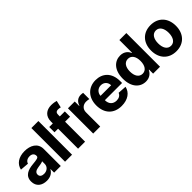

<svg xmlns="http://www.w3.org/2000/svg" viewBox="181 -1841 2932 2932"><g transform="rotate(-45 1647.5 -375.0)"><path d="M203.5 10.7C284.1 10.3 336.3 -24.9 363.3 -76H367.5V0H511V-367.9C511 -497.9 400.6 -552.6 279.5 -552.6C148.4 -552.6 62.5 -490.1 41.5 -390.6L181.5 -379.3C191.8 -415.5 224.1 -442.1 278.8 -442.5C329.9 -442.1 359.7 -416.2 359.7 -371.4V-369.3C359.7 -334.2 322.1 -329.5 227.6 -320.3C119.3 -310.4 22.4 -274.1 22.4 -152.7C22.4 -44.4 99.4 10.3 203.5 10.7ZM167.3 -157.7C166.9 -199.9 202.1 -220.9 255.3 -228.7C288.4 -233 342.3 -240.8 360.4 -252.8V-195.3C360.4 -137.8 313.2 -94.1 246.8 -94.5C200.3 -94.1 166.9 -115.8 167.3 -157.7Z M754.6 -727.3H603.3V0H754.6Z M1143.8 -545.5H1035.9V-582.4C1035.5 -619 1050.4 -640.6 1094.8 -640.6C1112.9 -640.6 1131.4 -636.7 1143.8 -632.8L1170.1 -746.4C1151.3 -752.1 1109.7 -761.4 1063.6 -761.4C960.6 -761.4 884.2 -703.5 884.6 -585.2V-545.5H807.2V-431.8H884.6V0H1035.9V-431.8H1143.8Z M1211.3 0H1362.6V-308.9C1362.6 -375.7 1411.6 -421.9 1478.3 -421.9C1499.3 -421.9 1528.1 -418.3 1542.3 -414.1V-548.3C1528.8 -551.1 1509.9 -553.3 1494.7 -553.3C1433.6 -553.3 1383.5 -517.8 1364 -450.3H1358.3V-545.5H1211.3Z M1818.5 10.7C1953.5 10.7 2044.4 -55 2065.7 -156.2L1925.8 -165.5C1910.5 -123.9 1871.4 -102.3 1821.4 -102.3C1745.4 -102.3 1697.4 -152.3 1697.8 -233.7V-234.4H2069.2V-275.6C2069.2 -460.9 1956.7 -552.6 1812.9 -552.6C1652 -552.6 1547.9 -438.6 1547.9 -270.6C1547.9 -97.3 1650.6 10.7 1818.5 10.7ZM1697.8 -328.1C1700.6 -389.9 1747.9 -439.6 1815 -439.6C1880.7 -439.6 1926.1 -392.8 1926.5 -328.1Z M2344.1 9.2C2432.2 8.9 2478 -41.9 2498.9 -87.4H2505.3V0H2654.5V-727.3H2503.9V-453.8H2498.9C2478.7 -498.2 2435 -552.6 2344.1 -552.6C2224.1 -552.6 2122.9 -459.5 2123.2 -272C2122.9 -89.5 2219.8 8.9 2344.1 9.2ZM2277.3 -272.7C2277.3 -367.2 2317.1 -432.2 2392.4 -432.5C2465.6 -432.2 2506.7 -370 2506.7 -272.7C2506.7 -175.4 2464.8 -111.5 2392.4 -111.5C2317.8 -111.5 2277.3 -177.6 2277.3 -272.7Z M3000.4 10.7C3165.8 10.7 3268.8 -102.6 3268.8 -270.6C3268.8 -439.6 3165.8 -552.6 3000.4 -552.6C2834.9 -552.6 2731.9 -439.6 2731.9 -270.6C2731.9 -102.6 2834.9 10.7 3000.4 10.7ZM2886 -272C2885.7 -366.8 2924.7 -437.1 3001.1 -437.5C3076 -437.1 3115.1 -366.8 3115.4 -272C3115.1 -176.5 3076 -106.5 3001.1 -106.5C2924.7 -106.5 2885.7 -176.5 2886 -272Z"/></g></svg>

Font: RED Number
Style: Bold
Weight: 700
Designer: RED UED
Foundry: rsms
Version: Version 1.003;FEAKit 1.0